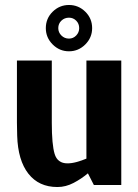

<svg xmlns="http://www.w3.org/2000/svg" viewBox="-20 -743 553 771"><path d="M210 8Q136 8 94 -45.5Q52 -99 49 -198L48 -250V-500H188V-250Q188 -162 199.5 -124.5Q211 -87 251 -87Q268 -87 288 -92.5Q308 -98 327 -106V-500H467V0H357L333 -47Q307 -25 275.5 -8.5Q244 8 211 8H210ZM164 -630Q164 -669 191.5 -696Q219 -723 257 -723Q295 -723 322.5 -696Q350 -669 350 -630Q350 -592 322.5 -564.5Q295 -537 257 -537Q219 -537 191.5 -564.5Q164 -592 164 -630ZM214 -630Q214 -613 226.5 -600.5Q239 -588 257 -588Q274 -588 286 -600.5Q298 -613 298 -630Q298 -648 286 -660Q274 -672 257 -672Q239 -672 226.5 -660Q214 -648 214 -630Z"/></svg>

Font: Epunda Sans
Style: Bold
Weight: 700
Designer: Simon Atzbach
Foundry: typofactur
Version: Version 2.204; ttfautohint (v1.8.4.7-5d5b)